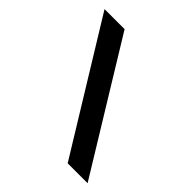

<svg xmlns="http://www.w3.org/2000/svg" viewBox="-186 -860 1009 1009"><g transform="rotate(45 318.5 -355.0)"><path d="M176 -710 611 0H463L27 -710Z"/></g></svg>

Font: PTCRaleway
Style: Bold
Weight: 700
Designer: Matt McInerney, Pablo Impallari, Rodrigo Fuenzalida
Foundry: Matt McInerney, Pablo Impallari, Rodrigo Fuenzalida
Version: Version 3.000g; ttfautohint (v1.5) -l 8 -r 28 -G 28 -x 14 -D